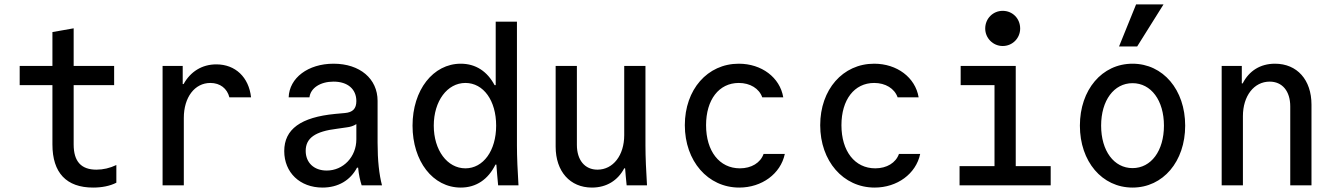

<svg xmlns="http://www.w3.org/2000/svg" viewBox="-20 -838 6040 868"><path d="M313 -185V-453H496V-540H313V-710L217 -693V-540H69V-453H217V-185C217 -57 280 10 401 10C440 10 477 3 506 -12V-92C477 -78 446 -71 416 -71C347 -71 313 -108 313 -185Z M811 0V-305C811 -398 860 -463 931 -463C975 -463 1007 -438 1017 -398H1115C1105 -489 1044 -547 958 -547C893 -547 841 -514 810 -458H806V-540H715V0Z M1591 -381C1591 -347 1575 -330 1539 -327L1495 -323C1340 -308 1265 -254 1265 -155C1265 -58 1336 10 1438 10C1509 10 1564 -23 1594 -80H1599C1602 -48 1608 -22 1615 0H1707C1694 -49 1687 -113 1687 -193V-382C1687 -482 1607 -550 1488 -550C1373 -550 1288 -486 1285 -398H1379C1384 -440 1428 -469 1488 -469C1552 -469 1591 -435 1591 -381ZM1591 -277V-208C1591 -129 1532 -67 1457 -67C1399 -67 1362 -103 1362 -156C1362 -214 1405 -244 1504 -256L1546 -262C1564 -264 1579 -269 1591 -277Z M2232 0H2324C2320 -63 2317 -129 2317 -180V-740H2221V-453H2216C2183 -515 2131 -550 2063 -550C1938 -550 1845 -431 1845 -270C1845 -109 1937 10 2063 10C2133 10 2187 -27 2220 -94H2224C2226 -63 2229 -33 2232 0ZM2084 -77C2002 -77 1941 -159 1941 -270C1941 -381 2002 -463 2084 -463C2166 -463 2223 -383 2223 -270C2223 -157 2165 -77 2084 -77Z M2898 -180V-540H2802V-227C2802 -136 2752 -71 2681 -71C2624 -71 2588 -114 2588 -183V-540H2492V-175C2492 -63 2557 10 2656 10C2722 10 2773 -22 2802 -77H2806C2808 -52 2810 -27 2813 0H2905C2901 -63 2898 -129 2898 -180Z M3432 -142C3418 -102 3377 -77 3325 -77C3232 -77 3172 -155 3172 -272C3172 -387 3230 -463 3320 -463C3371 -463 3412 -438 3426 -398H3521C3506 -488 3423 -550 3320 -550C3178 -550 3076 -433 3076 -272C3076 -110 3180 10 3322 10C3424 10 3509 -52 3528 -142Z M4044 -142C4030 -102 3989 -77 3937 -77C3844 -77 3784 -155 3784 -272C3784 -387 3842 -463 3932 -463C3983 -463 4024 -438 4038 -398H4133C4118 -488 4035 -550 3932 -550C3790 -550 3688 -433 3688 -272C3688 -110 3792 10 3934 10C4036 10 4121 -52 4140 -142Z M4318 0H4730V-87H4572V-540H4323V-453H4476V-87H4318ZM4434 -709C4434 -666 4469 -630 4513 -630C4558 -630 4592 -666 4592 -709C4592 -754 4558 -789 4513 -789C4469 -789 4434 -754 4434 -709Z M5100 10C5238 10 5338 -108 5338 -270C5338 -432 5238 -550 5100 -550C4962 -550 4862 -432 4862 -270C4862 -108 4962 10 5100 10ZM5100 -78C5016 -78 4958 -156 4958 -270C4958 -384 5016 -462 5100 -462C5184 -462 5242 -384 5242 -270C5242 -156 5184 -78 5100 -78ZM5240 -818H5116L5039 -628H5121Z M5503 0H5599V-313C5599 -404 5649 -469 5720 -469C5777 -469 5813 -426 5813 -357V0H5909V-365C5909 -477 5844 -550 5744 -550C5678 -550 5627 -518 5598 -461H5594V-540H5503Z"/></svg>

Font: CommitMono
Style: 500Regular
Weight: 500
Monospace: yes
Designer: Eigil Nikolajsen
Foundry: Eigil Nikolajsen
Version: Version 1.143